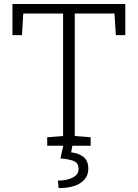

<svg xmlns="http://www.w3.org/2000/svg" viewBox="-20 -731 693 963"><path d="M216.8 0V-42.5L296.4 -48.8V-663.1H96.7L90.3 -554.7H42.5V-710.9H608.4V-554.7H561L554.2 -663.1H355V-48.8L434.6 -42.5V0ZM273.9 212.4 270.5 174.8Q314.5 174.8 344.2 159.9Q374 145 374 116.7Q374 89.4 354 78.6Q334 67.9 283.2 63.5L298.8 -7.3H344.2L336.9 33.2Q376 37.6 399.4 56.6Q422.9 75.7 422.9 115.7Q422.9 160.2 384.3 186.3Q345.7 212.4 273.9 212.4Z"/></svg>

Font: Roboto Slab Light
Style: Regular
Weight: 300
Designer: Google
Version: Version 2.000; ttfautohint (v1.8.1.43-b0c9)